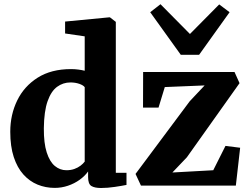

<svg xmlns="http://www.w3.org/2000/svg" viewBox="-20 -904 1210 935"><path d="M246.5 11Q202 11 163 -5Q124 -21 94 -54.2Q64 -87.5 47 -139.2Q30 -191 30 -262.5Q30 -345.5 63.8 -414.8Q97.5 -484 163.5 -525.8Q229.5 -567.5 326 -567.5Q344.5 -567.5 361.5 -565.2Q378.5 -563 392.5 -559.5V-727L297 -741V-799L510.5 -819.5H515.5L544 -797.5V-62.5H596V-3.5Q574 1 539 6.2Q504 11.5 472 11.5Q441 11.5 425 1.8Q409 -8 409 -42V-69Q393 -46.5 367.5 -28.2Q342 -10 310.8 0.5Q279.5 11 246.5 11ZM303.5 -75Q325 -75 342.2 -81.2Q359.5 -87.5 372.2 -97.2Q385 -107 392.5 -117V-479.5Q385.5 -489 366 -495.8Q346.5 -502.5 323 -502.5Q287 -502.5 258 -481.2Q229 -460 211.8 -411.2Q194.5 -362.5 193.5 -279.5Q193 -207 207.5 -161.8Q222 -116.5 247 -95.8Q272 -75 303.5 -75ZM976.5 -488 782.5 -480 752 -380H676.5L677 -553.5H1122L1146.5 -499L890 -138L819.5 -64L1018.5 -75L1078 -193.5L1149.5 -184.5L1128.5 0H666.5L640 -57L904 -411ZM860.5 -637 711.5 -844.5 761.5 -883.5 905 -738.5 1047.5 -882.5 1098 -844.5 949.5 -637Z"/></svg>

Font: Merriweather 24pt ExtraBold
Style: Regular
Weight: 800
Version: Version 2.100